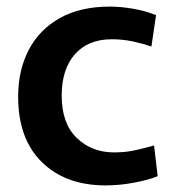

<svg xmlns="http://www.w3.org/2000/svg" viewBox="-20 -551 525 582"><path d="M300 11Q179 11 107 -59.5Q35 -130 35 -258Q35 -338 67 -399.5Q99 -461 161 -496Q223 -531 313 -531Q346 -531 383.5 -524.5Q421 -518 453 -505L439 -410Q416 -418 384.5 -425Q353 -432 319 -432Q247 -432 207 -386.5Q167 -341 167 -261Q167 -177 212.5 -133Q258 -89 326 -89Q362 -89 394 -96.5Q426 -104 447 -110L458 -17Q432 -6 387.5 2.5Q343 11 300 11Z"/></svg>

Font: Murecho Medium
Style: Regular
Weight: 500
Designer: Neil Summerour
Foundry: Positype
Version: Version 1.010; ttfautohint (v1.8.3)